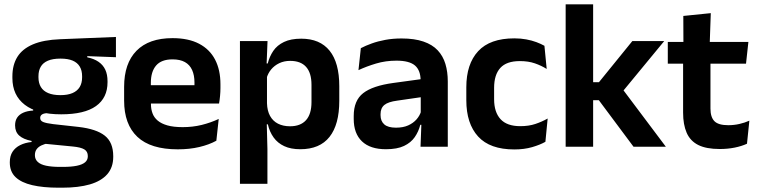

<svg xmlns="http://www.w3.org/2000/svg" viewBox="-20 -681 3515 891"><path d="M264 -150.5Q152.5 -150.5 95 -194.8Q37.5 -239 37.5 -319V-326.5Q37.5 -379.5 60.5 -416.8Q83.5 -454 132.5 -475Q181.5 -496 259.5 -499L518 -509.5V-415.5L385 -420.5V-415Q416.5 -408.5 437.2 -394.2Q458 -380 468.5 -357.8Q479 -335.5 479 -304V-299.5Q479 -227 425.5 -188.8Q372 -150.5 264 -150.5ZM258 93.5H272Q311 93.5 336.5 88.2Q362 83 374.8 72.2Q387.5 61.5 387.5 44.5V43Q387.5 22 371.2 12.2Q355 2.5 319 -1L175.5 -15L205 -16.5Q186.5 -13 172.2 -6.2Q158 0.5 150 11.5Q142 22.5 142 38.5V39.5Q142 58 155 70.2Q168 82.5 194 88Q220 93.5 258 93.5ZM251 190Q180 190 129.5 178.2Q79 166.5 52.2 141Q25.5 115.5 25.5 73.5V71.5Q25.5 43 38 23.5Q50.5 4 73.5 -7.5Q96.5 -19 126.5 -22V-27Q88.5 -34.5 69.2 -51.8Q50 -69 50 -99V-99.5Q50 -120.5 59.5 -135Q69 -149.5 87.8 -158Q106.5 -166.5 134 -168V-182.5L242.5 -155.5L207.5 -156.5Q184.5 -156 175.5 -150.2Q166.5 -144.5 166.5 -134V-133.5Q166.5 -120.5 180.5 -114.8Q194.5 -109 227 -105L344.5 -92Q427 -82.5 466.2 -51.5Q505.5 -20.5 505.5 44V46.5Q505.5 96 477.5 127.8Q449.5 159.5 396.8 174.8Q344 190 269 190ZM260.5 -239.5Q294 -239.5 316.2 -249Q338.5 -258.5 349.8 -277Q361 -295.5 361 -322V-327.5Q361 -354 350 -372.2Q339 -390.5 317 -399.8Q295 -409 261.5 -409H260Q224.5 -409 202 -399.2Q179.5 -389.5 169 -371.2Q158.5 -353 158.5 -327.5V-322Q158.5 -295.5 169.8 -277Q181 -258.5 203.8 -249Q226.5 -239.5 260.5 -239.5Z M805 12Q679 12 617.5 -46Q556 -104 556 -214V-278Q556 -387 613.5 -445.5Q671 -504 780.5 -504Q854.5 -504 904 -478Q953.5 -452 978.2 -404.2Q1003 -356.5 1003 -290V-272.5Q1003 -254.5 1001.2 -235.8Q999.5 -217 996.5 -200.5H880.5Q882 -228 882.2 -252.8Q882.5 -277.5 882.5 -297.5Q882.5 -332 871.5 -356.2Q860.5 -380.5 838 -393Q815.5 -405.5 780.5 -405.5Q729 -405.5 704.5 -377Q680 -348.5 680 -296V-250.5L680.5 -236V-197.5Q680.5 -174.5 687.8 -155Q695 -135.5 712 -121.2Q729 -107 757.2 -99Q785.5 -91 828 -91Q874 -91 915.8 -101.2Q957.5 -111.5 995 -129L984 -28Q950.5 -9.5 905.2 1.2Q860 12 805 12ZM624 -200.5V-285.5H970.5V-200.5Z M1373.5 11.5Q1329.5 11.5 1299 -2.8Q1268.5 -17 1249.8 -43Q1231 -69 1223 -104H1186.5L1219 -202Q1220 -167 1233.2 -143Q1246.5 -119 1270.2 -107Q1294 -95 1326 -95Q1374.5 -95 1400 -123.2Q1425.5 -151.5 1425.5 -207V-287.5Q1425.5 -342.5 1400.5 -370.5Q1375.5 -398.5 1326.5 -398.5Q1298.5 -398.5 1276 -387.8Q1253.5 -377 1238.5 -359Q1223.5 -341 1217 -317.5L1187 -386.5H1222.5Q1230.5 -418.5 1248.2 -444.8Q1266 -471 1297.8 -486.2Q1329.5 -501.5 1378 -501.5Q1464.5 -501.5 1509.5 -445.8Q1554.5 -390 1554.5 -281V-213Q1554.5 -103 1509.2 -45.8Q1464 11.5 1373.5 11.5ZM1093.5 172V-490.5H1221.5L1216.5 -366L1219 -343.5V-147L1217.5 -124L1221 10.5V172Z M1931.5 0 1936 -120 1932.5 -131V-284.5L1932 -306.5Q1932 -354.5 1905.8 -377Q1879.5 -399.5 1820 -399.5Q1769.5 -399.5 1725.2 -386.2Q1681 -373 1643.5 -355.5L1654.5 -457.5Q1676.5 -469 1704.8 -479.2Q1733 -489.5 1768 -496Q1803 -502.5 1843.5 -502.5Q1903.5 -502.5 1945 -488.2Q1986.5 -474 2011.2 -447.5Q2036 -421 2047 -384.2Q2058 -347.5 2058 -303V0ZM1771 11.5Q1698 11.5 1659.8 -25Q1621.5 -61.5 1621.5 -129V-143Q1621.5 -214.5 1665.5 -248.8Q1709.5 -283 1805 -296L1944 -315L1951.5 -232.5L1823.5 -214Q1781.5 -208.5 1763.8 -194Q1746 -179.5 1746 -151.5V-146.5Q1746 -119 1763.2 -103.8Q1780.5 -88.5 1817.5 -88.5Q1850.5 -88.5 1874 -99Q1897.5 -109.5 1912.8 -126.8Q1928 -144 1934.5 -165.5L1952.5 -102H1930.5Q1922.5 -70.5 1904.8 -44.8Q1887 -19 1855 -3.8Q1823 11.5 1771 11.5Z M2367 12.5Q2253.5 12.5 2198.8 -47.5Q2144 -107.5 2144 -216V-276Q2144 -384 2199 -443.5Q2254 -503 2367 -503Q2396.5 -503 2422.2 -498.2Q2448 -493.5 2469.2 -485.5Q2490.5 -477.5 2506.5 -468.5L2517 -361Q2492.5 -376.5 2462.2 -387Q2432 -397.5 2392.5 -397.5Q2330.5 -397.5 2301.8 -365.8Q2273 -334 2273 -273.5V-220.5Q2273 -160.5 2302.8 -128Q2332.5 -95.5 2394.5 -95.5Q2434 -95.5 2464.5 -105.8Q2495 -116 2521.5 -131L2511 -23Q2486.5 -9 2449.5 1.8Q2412.5 12.5 2367 12.5Z M2920 0 2759 -216H2715.5V-299.5H2759.5L2914.5 -490.5H3062.5L2863.5 -249V-275L3070 0ZM2605 0V-661H2732.5V0Z M3320 10.5Q3257.5 10.5 3220.2 -8.2Q3183 -27 3166.5 -65Q3150 -103 3150 -158.5V-444.5H3277V-177.5Q3277 -137.5 3295.2 -118.8Q3313.5 -100 3359.5 -100Q3386.5 -100 3411.5 -105.8Q3436.5 -111.5 3457.5 -121L3446.5 -14Q3421.5 -2.5 3389.2 4Q3357 10.5 3320 10.5ZM3079 -385.5V-486.5H3453L3442 -385.5ZM3151.5 -477 3151 -607 3278.5 -620 3273.5 -477Z"/></svg>

Font: Anek Odia Medium SemiBold
Style: Regular
Weight: 600
Version: Version 1.003